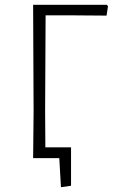

<svg xmlns="http://www.w3.org/2000/svg" viewBox="-20 -659 493 800"><path d="M234 121 227 0H118L120 -194L118 -639H425L430 -633L424 -594L291 -595H170L168 -197L169 -45H276V115Z"/></svg>

Font: Alegreya Sans SC Light
Style: Regular
Weight: 300
Designer: Juan Pablo del Peral
Foundry: Huerta Tipografica
Version: Version 2.007